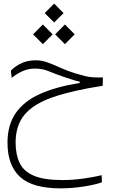

<svg xmlns="http://www.w3.org/2000/svg" viewBox="-20 -742 626 1063"><path d="M316.4 300.8Q159.2 300.8 90.3 236.8Q21.5 172.9 21.5 48.3Q21.5 -51.3 67.9 -117.2Q114.3 -183.1 203.4 -222.7Q292.5 -262.2 421.4 -282.7V-290Q402.3 -293.9 385.5 -299.1Q368.7 -304.2 328.6 -317.9Q281.7 -334.5 248 -348.4Q214.4 -362.3 173.8 -362.3Q135.7 -362.3 103.3 -347.4Q70.8 -332.5 44.9 -311L40 -351.1Q67.4 -378.4 101.8 -393.3Q136.2 -408.2 177.7 -408.2Q211.4 -408.2 245.1 -395.8Q278.8 -383.3 316.2 -366.2Q353.5 -349.1 398.4 -335.4Q429.2 -326.2 450 -321Q470.7 -315.9 492.9 -314.2Q515.1 -312.5 549.8 -313L548.3 -267.1Q378.9 -240.7 272.5 -203.9Q166 -167 116.2 -107.4Q66.4 -47.9 66.4 47.4Q66.4 113.3 88.4 159.7Q110.4 206.1 166.7 230.5Q223.1 254.9 326.2 254.9Q382.3 254.9 440.2 246.8Q498 238.8 543 228L543.9 267.6Q501 282.2 437.7 291.5Q374.5 300.8 316.4 300.8ZM217.3 -497.6 163.1 -551.8 217.3 -606.4 271.5 -551.8ZM339.4 -497.6 285.2 -551.8 339.4 -606.4 393.6 -551.8ZM279.8 -617.7 227.5 -669.4 279.8 -722.2 332 -669.4Z"/></svg>

Font: Cascadia Mono NF ExtraLight
Style: Regular
Weight: 200
Monospace: yes
Designer: Aaron Bell
Foundry: Saja Typeworks
Version: Version 2404.023; ttfautohint (v1.8.4)